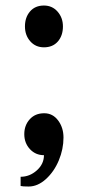

<svg xmlns="http://www.w3.org/2000/svg" viewBox="-20 -622 307 691"><path d="M206.5 -526.9Q206.5 -493.7 188.2 -472.7Q169.9 -451.7 138.2 -451.7Q107.9 -451.7 88.9 -473.4Q69.8 -495.1 69.8 -526.9Q69.8 -559.6 88.1 -580.8Q106.4 -602.1 138.2 -602.1Q168 -602.1 187.3 -580.1Q206.5 -558.1 206.5 -526.9ZM54.2 14.2Q86.9 14.2 112.5 -8.8Q138.2 -31.7 138.2 -63.5Q107.9 -63.5 87.6 -85.4Q67.4 -107.4 67.4 -139.2Q67.4 -170.9 86.9 -192.6Q106.4 -214.4 139.2 -214.4Q169.9 -214.4 189.2 -188.5Q208.5 -162.6 208.5 -127Q208.5 -85.4 191.7 -44.9Q174.8 -4.4 145.3 22.5Q115.7 49.3 83 49.3Q61.5 49.3 54.2 47.4Z"/></svg>

Font: Coda
Style: Regular
Weight: 400
Designer: vernon adams
Foundry: vernon adams
Version: Version 2.000; ttfautohint (v0.8) -r 50 -G 200 -x